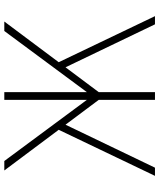

<svg xmlns="http://www.w3.org/2000/svg" viewBox="56 -796 740 892"><g transform="rotate(-90 426.0 -350.0)"><path d="M437 -252V-307L728 -700H772ZM55 0 278 -466 301 -433 93 0ZM415 -252 80 -700H124L415 -307ZM408 0V-700H444V0ZM759 0 551 -433 574 -466 797 0Z"/></g></svg>

Font: Overpass Thin
Style: Regular
Weight: 250
Designer: Delve Withrington, Dave Bailey, Thomas Jockin
Foundry: Delve Fonts LLC
Version: Version 4.000